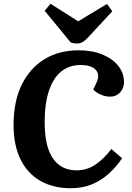

<svg xmlns="http://www.w3.org/2000/svg" viewBox="-20 -985 700 1019"><path d="M492 -546Q505 -573 499.5 -594Q494 -615 471 -627.5Q448 -640 408 -640Q348 -640 305.5 -606Q263 -572 240 -504Q217 -436 217 -335Q217 -251 236.5 -194.5Q256 -138 294 -109.5Q332 -81 387 -81Q440 -81 484.5 -110Q529 -139 571 -194L628 -145Q597 -99 557 -63Q517 -27 467.5 -6.5Q418 14 356 14Q262 14 193.5 -25.5Q125 -65 88.5 -140Q52 -215 52 -321Q52 -446 95 -534.5Q138 -623 215.5 -670.5Q293 -718 397 -718Q470 -718 524 -695.5Q578 -673 608 -635Q638 -597 638 -549Q638 -516 617 -494Q596 -472 565 -472Q541 -472 516.5 -482Q492 -492 475 -510ZM217 -928 248 -965 395 -872 548 -964 576 -925 445 -784Q430 -768 417 -761Q404 -754 390 -754Q381 -754 372 -755.5Q363 -757 355 -760Z"/></svg>

Font: Literata 18pt
Style: Bold Italic
Weight: 700
Italic angle: -2°
Designer: Latin by Veronika Burian and Jose Scaglione. Greek by Irene Vlachou. Cyrillic by Vera Evstafieva
Foundry: TypeTogether
Version: Version 3.103;gftools[0.9.29]